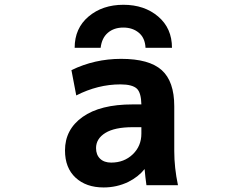

<svg xmlns="http://www.w3.org/2000/svg" viewBox="-20 -784 1040 815"><path d="M387.7 -155.3Q387.7 -127 404.8 -110.4Q421.9 -93.8 452.1 -93.8Q506.8 -93.8 543.5 -128.9Q580.1 -164.1 580.1 -216.8V-244.1H543Q466.8 -244.1 427.2 -219.7Q387.7 -195.3 387.7 -155.3ZM494.1 -534.2Q613.3 -534.2 666.5 -486.3Q719.7 -438.5 719.7 -333V-142.6Q719.7 -72.3 735.4 2H601.6Q596.7 -32.2 593.8 -66.4Q567.4 -33.2 524.4 -11.7Q475.6 11.7 419.9 11.7Q345.7 11.7 300.8 -29.8Q255.9 -71.3 255.9 -145.5Q255.9 -234.4 330.6 -287.6Q405.3 -340.8 543 -340.8H580.1Q579.1 -389.6 561.5 -407.2Q542 -425.8 491.2 -425.8Q395.5 -425.8 303.7 -378.9L283.2 -486.3Q381.8 -534.2 494.1 -534.2ZM710 -581.1H597.7Q595.7 -623 569.3 -645Q543 -667 503.4 -667Q463.9 -667 438 -645Q412.1 -623 407.2 -581.1H296.9Q296.9 -664.1 356 -713.9Q415 -763.7 503.9 -763.7Q592.8 -763.7 651.4 -713.9Q710 -664.1 710 -581.1Z"/></svg>

Font: Gen Shin Gothic Monospace Bold
Style: Bold
Weight: 700
Designer: [Source Han Sans]
Ryoko NISHIZUKA  (kana & ideographs); Paul D. Hunt (Latin, Greek & Cyrillic); Wenlong ZHANG  (bopomofo
Version: Version 1.002.20150607